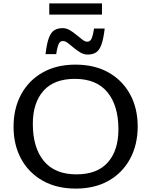

<svg xmlns="http://www.w3.org/2000/svg" viewBox="-20 -1096 887 1126"><path d="M422.5 -717Q535 -717 616.8 -670.8Q698.5 -624.5 743 -542.8Q787.5 -461 787.5 -354.5Q787.5 -247.5 743.2 -165.2Q699 -83 617.8 -36.5Q536.5 10 424.5 10Q312.5 10 230.5 -36.2Q148.5 -82.5 104 -164.2Q59.5 -246 59.5 -352.5Q59.5 -460 103.8 -542Q148 -624 229.5 -670.5Q311 -717 422.5 -717ZM428 -73.5Q550.5 -73.5 612.5 -143.8Q674.5 -214 674.5 -337.5Q674.5 -476.5 610.2 -555Q546 -633.5 419 -633.5Q297 -633.5 234.8 -563.2Q172.5 -493 172.5 -369.5Q172.5 -230.5 237 -152Q301.5 -73.5 428 -73.5ZM594 -928.5Q586.5 -865 574 -832.2Q561.5 -799.5 542 -787.8Q522.5 -776 494 -776Q472 -776 451.5 -788Q431 -800 412.5 -815.8Q394 -831.5 378.2 -843.5Q362.5 -855.5 349.5 -855.5Q334.5 -855.5 326 -841.5Q317.5 -827.5 309.5 -778.5H247Q254.5 -842 267 -874.8Q279.5 -907.5 299.2 -919.2Q319 -931 347 -931Q369 -931 389.5 -919Q410 -907 428.5 -891.2Q447 -875.5 463 -863.5Q479 -851.5 491.5 -851.5Q506.5 -851.5 515 -865.5Q523.5 -879.5 531.5 -928.5ZM269 -1010.5V-1076H578V-1010.5Z"/></svg>

Font: Newsreader Caption
Style: Regular
Weight: 400
Designer: Hugues Gentile
Foundry: Production Type
Version: Version 1.001